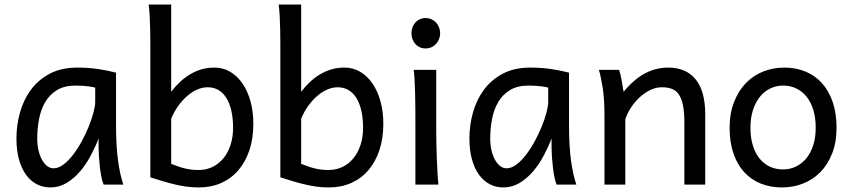

<svg xmlns="http://www.w3.org/2000/svg" viewBox="-20 -801 3702 833"><path d="M393.1 -420.9Q387.2 -422.4 379.9 -423.8Q372.6 -425.3 362.5 -426.5Q352.5 -427.7 339.1 -428.7Q325.7 -429.7 307.6 -429.7Q259.8 -429.7 227.8 -410.4Q195.8 -391.1 176.8 -359.1Q157.7 -327.1 149.7 -285.6Q141.6 -244.1 141.6 -200.2Q141.6 -171.9 147.2 -148.2Q152.8 -124.5 162.6 -107.2Q172.4 -89.8 185.1 -80.3Q197.8 -70.8 212.4 -70.8Q233.9 -70.8 255.6 -87.4Q277.3 -104 297.4 -130.1Q317.4 -156.2 335 -188.7Q352.5 -221.2 365.5 -253.2Q378.4 -285.2 385.7 -313.5Q393.1 -341.8 393.1 -358.9ZM429.7 0Q424.3 -11.7 420.2 -32.2Q416 -52.7 413.3 -75.9Q410.6 -99.1 409.2 -122.1Q407.7 -145 407.7 -161.1V-200.2Q393.1 -162.1 372.8 -124.3Q352.5 -86.4 326.4 -56.2Q300.3 -25.9 268.1 -6.8Q235.8 12.2 197.8 12.2Q167 12.2 140.1 -1.5Q113.3 -15.1 93.5 -42Q73.7 -68.8 62.5 -108.6Q51.3 -148.4 51.3 -200.2Q51.3 -258.3 66.9 -313.7Q82.5 -369.1 114.7 -412.4Q147 -455.6 196.8 -481.7Q246.6 -507.8 314.9 -507.8Q362.3 -507.8 404.3 -501.7Q446.3 -495.6 483.4 -485.8V-258.8Q483.4 -166.5 492.2 -103.8Q501 -41 515.1 0Z M722.7 -781.2V-402.8Q739.7 -425.3 759.8 -444.3Q779.8 -463.4 803 -477.5Q826.2 -491.7 853 -499.8Q879.9 -507.8 910.6 -507.8Q947.8 -507.8 978.5 -489.7Q1009.3 -471.7 1031.7 -439.2Q1054.2 -406.7 1066.7 -361.8Q1079.1 -316.9 1079.1 -263.7Q1079.1 -200.7 1062.3 -149.9Q1045.4 -99.1 1014.6 -63Q983.9 -26.9 940.2 -7.3Q896.5 12.2 842.3 12.2Q812.5 12.2 784.7 8.1Q756.8 3.9 730.7 -2.7Q704.6 -9.3 680.2 -16.8Q655.8 -24.4 632.3 -31.7V-609.4Q632.3 -640.6 631.6 -672.1Q630.9 -703.6 629.4 -732.2Q627.9 -760.7 625 -781.2ZM722.7 -90.3Q740.7 -83 755.6 -77.9Q770.5 -72.8 784.7 -69.6Q798.8 -66.4 812.7 -64.9Q826.7 -63.5 842.3 -63.5Q874.5 -63.5 901.9 -76.7Q929.2 -89.8 949 -113.8Q968.8 -137.7 980 -171.6Q991.2 -205.6 991.2 -246.6Q991.2 -287.1 983.9 -319.8Q976.6 -352.5 962.6 -375.2Q948.7 -397.9 928.2 -410.2Q907.7 -422.4 881.3 -422.4Q858.4 -422.4 835.4 -412.4Q812.5 -402.3 791.7 -384.3Q771 -366.2 752.9 -341.1Q734.9 -315.9 722.7 -285.6Z M1286.6 -781.2V-402.8Q1303.7 -425.3 1323.7 -444.3Q1343.8 -463.4 1366.9 -477.5Q1390.1 -491.7 1417 -499.8Q1443.8 -507.8 1474.6 -507.8Q1511.7 -507.8 1542.5 -489.7Q1573.2 -471.7 1595.7 -439.2Q1618.2 -406.7 1630.6 -361.8Q1643.1 -316.9 1643.1 -263.7Q1643.1 -200.7 1626.2 -149.9Q1609.4 -99.1 1578.6 -63Q1547.9 -26.9 1504.2 -7.3Q1460.4 12.2 1406.2 12.2Q1376.5 12.2 1348.6 8.1Q1320.8 3.9 1294.7 -2.7Q1268.6 -9.3 1244.1 -16.8Q1219.7 -24.4 1196.3 -31.7V-609.4Q1196.3 -640.6 1195.6 -672.1Q1194.8 -703.6 1193.4 -732.2Q1191.9 -760.7 1189 -781.2ZM1286.6 -90.3Q1304.7 -83 1319.6 -77.9Q1334.5 -72.8 1348.6 -69.6Q1362.8 -66.4 1376.7 -64.9Q1390.6 -63.5 1406.2 -63.5Q1438.5 -63.5 1465.8 -76.7Q1493.2 -89.8 1512.9 -113.8Q1532.7 -137.7 1543.9 -171.6Q1555.2 -205.6 1555.2 -246.6Q1555.2 -287.1 1547.9 -319.8Q1540.5 -352.5 1526.6 -375.2Q1512.7 -397.9 1492.2 -410.2Q1471.7 -422.4 1445.3 -422.4Q1422.4 -422.4 1399.4 -412.4Q1376.5 -402.3 1355.7 -384.3Q1335 -366.2 1316.9 -341.1Q1298.8 -315.9 1286.6 -285.6Z M1765.1 -656.7Q1765.1 -670.4 1769.5 -682.4Q1773.9 -694.3 1782 -703.4Q1790 -712.4 1801.3 -717.5Q1812.5 -722.7 1826.2 -722.7Q1839.8 -722.7 1851.6 -717.5Q1863.3 -712.4 1871.6 -703.4Q1879.9 -694.3 1884.8 -682.4Q1889.6 -670.4 1889.6 -656.7Q1889.6 -643.1 1884.8 -631.1Q1879.9 -619.1 1871.6 -610.1Q1863.3 -601.1 1851.6 -595.9Q1839.8 -590.8 1826.2 -590.8Q1812.5 -590.8 1801.3 -595.9Q1790 -601.1 1782 -610.1Q1773.9 -619.1 1769.5 -631.1Q1765.1 -643.1 1765.1 -656.7ZM1872.6 -231.9Q1872.6 -208.5 1873.3 -176.5Q1874 -144.5 1875.2 -111.8Q1876.5 -79.1 1878.2 -49.3Q1879.9 -19.5 1882.3 0H1782.2V-258.8Q1782.2 -294.4 1782 -329.1Q1781.7 -363.8 1781 -394.8Q1780.3 -425.8 1778.8 -452.4Q1777.3 -479 1774.9 -498H1872.6Z M2358.4 -420.9Q2352.5 -422.4 2345.2 -423.8Q2337.9 -425.3 2327.9 -426.5Q2317.9 -427.7 2304.4 -428.7Q2291 -429.7 2272.9 -429.7Q2225.1 -429.7 2193.1 -410.4Q2161.1 -391.1 2142.1 -359.1Q2123 -327.1 2115 -285.6Q2106.9 -244.1 2106.9 -200.2Q2106.9 -171.9 2112.5 -148.2Q2118.2 -124.5 2127.9 -107.2Q2137.7 -89.8 2150.4 -80.3Q2163.1 -70.8 2177.7 -70.8Q2199.2 -70.8 2220.9 -87.4Q2242.7 -104 2262.7 -130.1Q2282.7 -156.2 2300.3 -188.7Q2317.9 -221.2 2330.8 -253.2Q2343.8 -285.2 2351.1 -313.5Q2358.4 -341.8 2358.4 -358.9ZM2395 0Q2389.6 -11.7 2385.5 -32.2Q2381.3 -52.7 2378.7 -75.9Q2376 -99.1 2374.5 -122.1Q2373 -145 2373 -161.1V-200.2Q2358.4 -162.1 2338.1 -124.3Q2317.9 -86.4 2291.7 -56.2Q2265.6 -25.9 2233.4 -6.8Q2201.2 12.2 2163.1 12.2Q2132.3 12.2 2105.5 -1.5Q2078.6 -15.1 2058.8 -42Q2039.1 -68.8 2027.8 -108.6Q2016.6 -148.4 2016.6 -200.2Q2016.6 -258.3 2032.2 -313.7Q2047.9 -369.1 2080.1 -412.4Q2112.3 -455.6 2162.1 -481.7Q2211.9 -507.8 2280.3 -507.8Q2327.6 -507.8 2369.6 -501.7Q2411.6 -495.6 2448.7 -485.8V-258.8Q2448.7 -166.5 2457.5 -103.8Q2466.3 -41 2480.5 0Z M2949.2 0V-268.6Q2949.2 -314.5 2943.1 -344.2Q2937 -374 2925 -391.4Q2913.1 -408.7 2894.8 -415.5Q2876.5 -422.4 2851.6 -422.4Q2825.2 -422.4 2800 -409.9Q2774.9 -397.5 2753.9 -377.7Q2732.9 -357.9 2716.8 -333Q2700.7 -308.1 2692.9 -283.2V0H2602.5V-300.3Q2602.5 -372.6 2594.5 -422.6Q2586.4 -472.7 2578.1 -498H2666Q2668.9 -490.2 2671.9 -477.8Q2674.8 -465.3 2677.2 -451.7Q2679.7 -438 2681.6 -424.8L2685.5 -402.8Q2731.9 -458.5 2779.3 -483.2Q2826.7 -507.8 2878.4 -507.8Q2956.5 -507.8 2998 -456.8Q3039.6 -405.8 3039.6 -305.2V0Z M3235.8 -246.6Q3235.8 -204.1 3246.1 -170.4Q3256.3 -136.7 3275.1 -113.5Q3293.9 -90.3 3319.8 -78.1Q3345.7 -65.9 3377.4 -65.9Q3406.7 -65.9 3432.6 -78.1Q3458.5 -90.3 3477.8 -113.5Q3497.1 -136.7 3508.1 -170.4Q3519 -204.1 3519 -246.6Q3519 -289.6 3508.8 -323.5Q3498.5 -357.4 3479.7 -381.1Q3460.9 -404.8 3434.8 -417.2Q3408.7 -429.7 3377.4 -429.7Q3347.7 -429.7 3321.8 -417.2Q3295.9 -404.8 3276.9 -381.1Q3257.8 -357.4 3246.8 -323.5Q3235.8 -289.6 3235.8 -246.6ZM3145.5 -246.6Q3145.5 -309.6 3164.6 -358.2Q3183.6 -406.7 3215.8 -440.2Q3248 -473.6 3291 -490.7Q3334 -507.8 3382.3 -507.8Q3432.6 -507.8 3474.4 -490.7Q3516.1 -473.6 3546.1 -440.2Q3576.2 -406.7 3592.8 -358.2Q3609.4 -309.6 3609.4 -246.6Q3609.4 -183.6 3590.3 -135.3Q3571.3 -86.9 3539.1 -54.2Q3506.8 -21.5 3463.9 -4.6Q3420.9 12.2 3372.6 12.2Q3322.3 12.2 3280.5 -4.6Q3238.8 -21.5 3208.7 -54.2Q3178.7 -86.9 3162.1 -135.3Q3145.5 -183.6 3145.5 -246.6Z"/></svg>

Font: Andika FrenchTight
Style: Regular
Weight: 400
Designer: Victor Gaultney, Annie Olsen, Julie Remington, Don Collingsworth, Eric Hays, Becca Hirsbrunner
Foundry: SIL International
Version: Version 5.000 ; Dig1 Dig4Opn Dig7 LnSpcTght